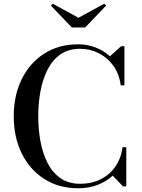

<svg xmlns="http://www.w3.org/2000/svg" viewBox="-20 -997 758 1027"><path d="M398.5 10Q294 10 216.5 -39.8Q139 -89.5 96.2 -176.5Q53.5 -263.5 53.5 -375Q53.5 -486.5 96.2 -573.5Q139 -660.5 216.5 -710.2Q294 -760 398.5 -760Q447 -760 490.8 -743.2Q534.5 -726.5 568 -696L628 -750H645.5V-540.5H625.5Q618.5 -600 587.2 -644Q556 -688 509.2 -712Q462.5 -736 408.5 -736Q346 -736 303 -705.8Q260 -675.5 234 -624Q208 -572.5 196.2 -507.8Q184.5 -443 184.5 -375Q184.5 -307 196.2 -242.2Q208 -177.5 234 -126Q260 -74.5 303 -44.2Q346 -14 408.5 -14Q458 -14 497.5 -29Q537 -44 566.2 -70.8Q595.5 -97.5 613 -133Q630.5 -168.5 635.5 -209.5H655.5V0H638L583 -57.5Q549 -26 501.8 -8Q454.5 10 398.5 10ZM364.5 -850 252 -967.5 262.5 -977 399.5 -902 537.5 -977 548 -967.5 435.5 -850Z"/></svg>

Font: Bodoni Moda 11pt Medium
Style: Regular
Weight: 500
Designer: Owen Earl
Foundry: indestructible type
Version: Version 2.004